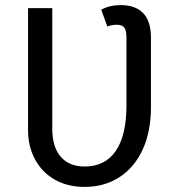

<svg xmlns="http://www.w3.org/2000/svg" viewBox="-20 -721 702 753"><path d="M572 -574V-301Q572 -206 540 -135.5Q508 -65 449 -26.5Q390 12 312 12Q244 12 194 -17Q144 -46 117 -96.5Q90 -147 90 -211V-689H185V-216Q185 -145 218 -106.5Q251 -68 312 -68Q392 -68 434 -129Q476 -190 476 -308V-573Q476 -601 467.5 -612.5Q459 -624 438 -624Q418 -624 401 -617L377 -683Q410 -701 453 -701Q511 -701 541.5 -669.5Q572 -638 572 -574Z"/></svg>

Font: FiraGO
Style: Regular
Weight: 400
Designer: bBox Type
Foundry: bBox Type GmbH
Version: Version 1.001;April 20, 2020;FontCreator 12.0.0.2555 64-bit